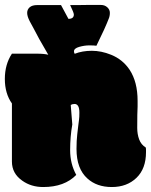

<svg xmlns="http://www.w3.org/2000/svg" viewBox="-26 -752 614 781"><path d="M284.2 -40.5Q236.3 8.8 149.9 8.8Q100.6 8.8 64.5 -17.1Q22.5 -46.4 22.5 -94.7V-331.1Q-6.3 -371.6 -6.3 -430.9Q-6.3 -490.2 22.5 -533.7H123.5Q153.3 -533.7 170.4 -529.3Q143.6 -574.7 133.5 -593.5Q123.5 -612.3 110.4 -637Q97.2 -661.6 95.2 -665Q84.5 -685.5 84.5 -699.5Q84.5 -713.4 94.7 -722.4Q105 -731.4 126 -731.4H222.2L252.4 -675.3Q274.4 -675.3 274.4 -692.9Q274.4 -700.2 259.3 -731.4H294.4Q319.3 -731.4 331.5 -731.9H384.3Q399.9 -731.9 410.4 -722.4Q420.9 -712.9 420.9 -699.7Q420.9 -686.5 416 -675.3Q402.3 -639.2 366.2 -565.9Q356.9 -567.4 337.2 -567.4Q317.4 -567.4 296.1 -561.3Q274.9 -555.2 274.9 -543Q274.9 -538.1 277.8 -533.2Q308.6 -545.4 347.4 -545.4Q386.2 -545.4 425.8 -529.3Q473.1 -510.3 501.5 -467.8Q533.7 -418.5 533.7 -341.8V-318.8Q532.2 -293.9 532.2 -231.4Q532.2 -206.5 540 -185.1Q547.9 -163.6 567.4 -151.4Q567.9 -148.9 567.9 -142.1V-133.3Q567.9 -65.9 529.1 -28.6Q490.2 8.8 429 8.8Q367.7 8.8 329.6 -25.9Q285.2 -65.4 285.2 -146Q285.2 -180.2 288.3 -206.3Q291.5 -232.4 292.7 -243.7Q293.9 -254.9 295.4 -264.6Q296.9 -274.4 296.9 -293.5Q296.9 -312.5 291.7 -320.8Q286.6 -329.1 277.6 -329.1Q268.6 -329.1 261.7 -325.2L268.1 -245.6Q259.3 -196.3 259.3 -141.1Q259.3 -85.9 284.2 -40.5Z"/></svg>

Font: Modak
Style: Regular
Weight: 400
Version: Version 1.036;PS Version 1.000;hotconv 1.0.79;makeotf.lib2.5